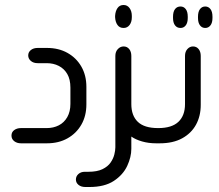

<svg xmlns="http://www.w3.org/2000/svg" viewBox="-20 -574 879 769"><path d="M168 0H64Q48 0 37 -8.5Q26 -17 26 -31Q26 -45 37 -53Q48 -61 64 -61H167Q194 -61 215.5 -72Q237 -83 249.5 -105Q262 -127 262 -158V-223Q262 -256 249.5 -277.5Q237 -299 215.5 -310Q194 -321 167 -321H131Q114 -321 103.5 -330Q93 -339 93 -352Q93 -365 103.5 -373.5Q114 -382 131 -382H168Q215 -382 250.5 -362Q286 -342 306 -307Q326 -272 326 -226V-156Q326 -110 306 -75Q286 -40 250.5 -20Q215 0 168 0Z M475 -462Q459 -462 450.5 -474Q442 -486 441 -505V-510Q442 -529 450.5 -541.5Q459 -554 475 -554Q490 -554 499 -541.5Q508 -529 508 -510V-505Q508 -486 499 -474Q490 -462 475 -462ZM619 0H605Q575 0 549 -7.5Q523 -15 506 -27V22Q506 55 489.5 90.5Q473 126 436 150.5Q399 175 338 175H322Q305 175 294.5 166.5Q284 158 284 145Q284 132 294 123Q304 114 320 114H334Q369 114 390.5 103.5Q412 93 423 77Q434 61 438 44.5Q442 28 442 16V-350Q442 -367 452 -377.5Q462 -388 475 -388Q489 -388 497.5 -377.5Q506 -367 506 -350V-157Q506 -111 532 -86Q558 -61 613 -61H619Z M703 -462Q689 -462 681 -472.5Q673 -483 673 -502V-507Q673 -527 681 -537.5Q689 -548 703 -548Q716 -548 724 -537.5Q732 -527 732 -507V-502Q732 -483 724 -472.5Q716 -462 703 -462ZM802 -462Q789 -462 781 -472.5Q773 -483 773 -502V-507Q773 -527 781 -537.5Q789 -548 802 -548Q815 -548 823 -537.5Q831 -527 831 -507V-502Q831 -483 823 -472.5Q815 -462 802 -462ZM608 0V-61H614Q668 -61 694.5 -86Q721 -111 721 -157V-350Q721 -367 730.5 -377.5Q740 -388 753 -388Q767 -388 775.5 -377.5Q784 -367 784 -350V-154Q784 -109 765 -74.5Q746 -40 709.5 -20Q673 0 620 0Z"/></svg>

Font: Beiruti
Style: Regular
Weight: 400
Designer: Arlette Boutros
Foundry: Boutros
Version: Version 1.41